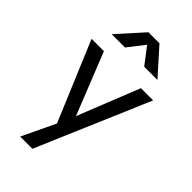

<svg xmlns="http://www.w3.org/2000/svg" viewBox="-288 -842 1122 1122"><g transform="rotate(45 273.0 -280.5)"><path d="M18 -499H120L273 -115L426 -499H527L228 200H127L225 -6ZM317 -761 460 -601H351L272 -704L192 -601H82L226 -761Z"/></g></svg>

Font: Syne Medium
Style: Regular
Weight: 500
Designer: Lucas Descroix
Foundry: Bonjour Monde
Version: Version 2.200; ttfautohint (v1.8.4)